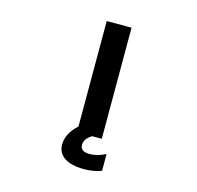

<svg xmlns="http://www.w3.org/2000/svg" viewBox="-131 -870 1261 1226"><g transform="rotate(15 500.0 -256.5)"><path d="M530.3 218.8Q444.3 218.8 398.9 188.5Q353.5 158.2 353.5 102.5Q353.5 29.3 424.8 -35.2V-732.4H588.9V2H525.4Q477.5 30.3 476.6 71.3Q476.6 116.2 538.1 116.2Q589.8 116.2 643.6 87.9V199.2Q589.8 218.8 530.3 218.8Z"/></g></svg>

Font: GenEi Gothic M Regular
Style: Bold
Weight: 700
Designer: o_tamon (Modified); [Source Han Sans]
Ryoko NISHIZUKA  (kana & ideographs); Paul D. Hunt (Latin, Greek & Cyrillic); Wenl
Version: Version 1.1a;Original Version 1.004